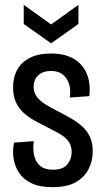

<svg xmlns="http://www.w3.org/2000/svg" viewBox="-20 -761 433 793"><path d="M197 12Q144 12 110.5 -4Q77 -20 59 -47Q41 -74 36 -106.5Q31 -139 38 -172L119 -178Q115 -142 122 -115.5Q129 -89 147.5 -74.5Q166 -60 198 -60Q240 -60 258 -82Q276 -104 276 -133Q276 -158 264 -175.5Q252 -193 229 -206.5Q206 -220 174 -236Q148 -249 122.5 -263Q97 -277 77 -295.5Q57 -314 45.5 -339.5Q34 -365 34 -400Q34 -442 51.5 -473.5Q69 -505 104 -522.5Q139 -540 191 -540Q247 -540 284 -518.5Q321 -497 338 -457.5Q355 -418 349 -364L268 -358Q273 -389 265.5 -413.5Q258 -438 239.5 -453Q221 -468 191 -468Q158 -468 138.5 -450.5Q119 -433 119 -403Q119 -379 132 -361.5Q145 -344 167.5 -330Q190 -316 220 -301Q249 -286 275 -271Q301 -256 321 -237.5Q341 -219 352 -194.5Q363 -170 363 -136Q363 -97 346 -63Q329 -29 293 -8.5Q257 12 197 12ZM78 -741 191 -660 304 -741V-662L191 -582L78 -662Z"/></svg>

Font: Bricolage Grotesque Condensed
Style: Regular
Weight: 400
Width: 3
Designer: Mathieu Triay
Foundry: Atelier Triay
Version: Version 1.000;gftools[0.9.30]